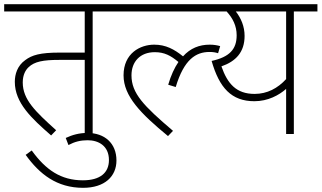

<svg xmlns="http://www.w3.org/2000/svg" viewBox="-20 -642 1541 920"><path d="M424 -587H536V-622H0V-587H386V-390H265C172 -390 133 -378 101 -354C63 -327 51 -286 51 -250C51 -149 131 -75 225 7L249 -18C149 -108 89 -165 89 -247C89 -284 103 -307 117 -320C145 -347 187 -355 264 -355H386V0H424Z M295 19 308 53C338 37 366 30 400 30C451 30 502 56 502 125C502 185 461 222 377 222C272 222 199 172 132 79L103 100C169 192 252 258 378 258C482 258 538 203 538 127C538 44 481 -5 399 -5C360 -5 327 4 295 19Z M521 -622V-587H996V-622ZM1025 -387 1035 -421C1021 -425 1005 -428 985 -428C935 -428 892 -411 857 -372C815 -406 774 -428 719 -428C652 -428 572 -387 572 -281C572 -181 655 -97 785 10L809 -15C668 -135 610 -195 610 -281C610 -346 651 -392 722 -392C767 -392 798 -376 835 -345C816 -317 799 -281 786 -236L822 -225C862 -358 919 -393 984 -393C1001 -393 1012 -391 1025 -387Z M1501 -622H950V-587H1066C1095 -555 1114 -519 1114 -473C1114 -406 1080 -369 994 -350C1031 -221 1089 -157 1199 -157C1264 -157 1317 -186 1351 -216V0H1388V-587H1501ZM1041 -324C1110 -348 1152 -392 1152 -470C1152 -515 1135 -555 1110 -587H1351V-263C1311 -219 1260 -192 1200 -192C1112 -192 1070 -241 1041 -324Z"/></svg>

Font: Noto Sans Devanagari UI ExtraLight
Style: Regular
Weight: 200
Designer: Jelle Bosma - Monotype Design Team
Foundry: Monotype Imaging Inc.
Version: Version 2.003